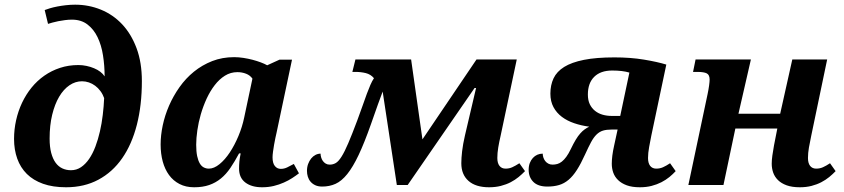

<svg xmlns="http://www.w3.org/2000/svg" viewBox="-20 -790 3605 820"><path d="M314.9 -512.2Q332.5 -512.2 349.6 -508.5Q366.7 -504.9 381.8 -498.5Q397 -492.2 408.4 -483.4Q419.9 -474.6 426.8 -463.9Q426.8 -509.8 419.9 -553.5Q413.1 -597.2 396.7 -631.1Q380.4 -665 353.5 -685.5Q326.7 -706.1 287.1 -706.1Q272.5 -706.1 257.6 -704.1Q242.7 -702.1 229 -699.5Q215.3 -696.8 203.9 -693.6Q192.4 -690.4 185.1 -688L170.9 -747.1Q179.2 -750.5 193.1 -754.6Q207 -758.8 224.6 -762.2Q242.2 -765.6 261.7 -767.8Q281.2 -770 300.8 -770Q358.9 -770 410.9 -748.8Q462.9 -727.5 501.7 -686.3Q540.5 -645 563.2 -584.2Q585.9 -523.4 585.9 -443.8Q585.9 -340.8 564.5 -257.1Q543 -173.3 501.7 -114Q460.4 -54.7 400.1 -22.5Q339.8 9.8 262.2 9.8Q205.6 9.8 163.8 -5.1Q122.1 -20 94.7 -47.1Q67.4 -74.2 53.7 -112.3Q40 -150.4 40 -196.8Q40 -237.3 48.8 -276.6Q57.6 -315.9 74.2 -351.1Q90.8 -386.2 114.7 -415.8Q138.7 -445.3 169.4 -466.8Q200.2 -488.3 236.6 -500.2Q272.9 -512.2 314.9 -512.2ZM330.1 -442.9Q301.8 -442.9 276.6 -425.8Q251.5 -408.7 232.7 -377Q213.9 -345.2 202.9 -300Q191.9 -254.9 191.9 -198.2Q191.9 -162.6 198.7 -137Q205.6 -111.3 217.5 -95Q229.5 -78.6 246.3 -70.8Q263.2 -63 283.2 -63Q306.6 -63 325.9 -75.9Q345.2 -88.9 360.6 -111.3Q376 -133.8 387.5 -164.1Q398.9 -194.3 406.7 -228.5Q414.6 -262.7 418.9 -299.3Q423.3 -335.9 424.8 -371.1Q418.9 -387.7 408.9 -401.1Q398.9 -414.6 386.5 -423.8Q374 -433.1 359.6 -438Q345.2 -442.9 330.1 -442.9Z M1099.1 9.8Q1054.7 9.8 1027.8 -10.5Q1001 -30.8 1001 -69.8Q1001 -85.4 1002.4 -100.3Q1003.9 -115.2 1007.8 -134.8H1001Q982.4 -100.1 964.1 -73Q945.8 -45.9 923.3 -27.6Q900.9 -9.3 873.3 0.2Q845.7 9.8 809.1 9.8Q773.4 9.8 746.6 -4.2Q719.7 -18.1 701.9 -42.5Q684.1 -66.9 675 -100.3Q666 -133.8 666 -172.9Q666 -211.9 675 -254.6Q684.1 -297.4 702.1 -338.9Q720.2 -380.4 746.8 -418Q773.4 -455.6 808.3 -483.9Q843.3 -512.2 886.2 -529.1Q929.2 -545.9 980 -545.9Q999.5 -545.9 1019.8 -542.7Q1040 -539.6 1058.6 -534.7Q1077.1 -529.8 1093.5 -523.7Q1109.9 -517.6 1121.1 -511.2L1173.8 -535.2H1227.1L1161.1 -223.1Q1159.2 -214.8 1156.2 -201.2Q1153.3 -187.5 1150.6 -172.1Q1147.9 -156.7 1146 -142.3Q1144 -127.9 1144 -118.2Q1144 -93.3 1153.8 -81.1Q1163.6 -68.8 1179.2 -68.8Q1193.4 -68.8 1206.3 -75Q1219.2 -81.1 1234.9 -89.8L1256.8 -49.8Q1244.1 -40 1228 -29.5Q1211.9 -19 1192.1 -10.3Q1172.4 -1.5 1149.2 4.2Q1126 9.8 1099.1 9.8ZM817.9 -171.9Q817.9 -143.1 822 -123.5Q826.2 -104 833.3 -92Q840.3 -80.1 850.3 -75Q860.4 -69.8 872.1 -69.8Q894 -69.8 917.5 -88.9Q940.9 -107.9 961.4 -138.9Q981.9 -169.9 998.3 -209Q1014.6 -248 1022.9 -288.1L1058.1 -454.1Q1048.3 -468.3 1031 -475.1Q1013.7 -481.9 994.1 -481.9Q964.8 -481.9 940.7 -466.8Q916.5 -451.7 897 -426.3Q877.4 -400.9 862.5 -368.7Q847.7 -336.4 837.6 -301.8Q827.6 -267.1 822.8 -233.4Q817.9 -199.7 817.9 -171.9Z M2015.1 -536.1H2187L2118.2 -210.9Q2111.8 -183.6 2107.9 -159.9Q2104 -136.2 2104 -115.2Q2104 -93.3 2113.3 -81.5Q2122.6 -69.8 2139.2 -69.8Q2154.8 -69.8 2167.7 -75.7Q2180.7 -81.5 2198.2 -92.8L2222.2 -59.1Q2210 -46.4 2194.8 -33.9Q2179.7 -21.5 2160.9 -11.7Q2142.1 -2 2119.1 3.9Q2096.2 9.8 2068.8 9.8Q2011.7 9.8 1981 -17.3Q1950.2 -44.4 1950.2 -92.8Q1950.2 -114.3 1953.6 -144Q1957 -173.8 1965.8 -211.9L2013.2 -414.1H2006.8L1721.2 0H1674.8L1614.3 -398.9Q1606 -377.9 1594.2 -344.5Q1582.5 -311 1564 -258.8Q1536.1 -179.7 1511.7 -128.2Q1487.3 -76.7 1463.1 -46.6Q1439 -16.6 1413.1 -4.9Q1387.2 6.8 1356 6.8Q1338.9 6.8 1326.4 1Q1314 -4.9 1306.2 -14.2Q1298.3 -23.4 1294.7 -35.4Q1291 -47.4 1291 -60.1Q1291 -76.2 1295.9 -89.6Q1300.8 -103 1308.8 -113Q1316.9 -123 1327.4 -128.4Q1337.9 -133.8 1349.1 -133.8Q1349.1 -126 1351.6 -117.7Q1354 -109.4 1358.9 -102.5Q1363.8 -95.7 1371.1 -91.3Q1378.4 -86.9 1388.2 -86.9Q1402.3 -86.9 1414.1 -93.8Q1425.8 -100.6 1438.7 -121.1Q1451.7 -141.6 1467.5 -178.7Q1483.4 -215.8 1505.9 -275.9Q1519.5 -312.5 1529.3 -340.6Q1539.1 -368.7 1546.9 -389.9Q1554.7 -411.1 1561.8 -427.2Q1568.8 -443.4 1577.1 -456.1Q1563 -472.7 1542.2 -477.8Q1521.5 -482.9 1498 -482.9H1484.9L1498 -536.1H1735.8L1784.2 -194.8Z M2668 -480Q2639.2 -488.8 2594.7 -488.8Q2544.9 -488.8 2517.8 -461.9Q2490.7 -435.1 2490.7 -386.2Q2490.7 -361.8 2499 -344.7Q2507.3 -327.6 2521.5 -316.4Q2535.6 -305.2 2554 -300Q2572.3 -294.9 2592.8 -294.9H2628.9ZM2604 -544.9Q2672.9 -544.9 2730.2 -535.4Q2787.6 -525.9 2825.7 -514.2L2761.7 -210.9Q2757.3 -188.5 2752.4 -162.4Q2747.6 -136.2 2747.6 -115.2Q2747.6 -93.3 2756.8 -81.5Q2766.1 -69.8 2782.7 -69.8Q2798.3 -69.8 2811.5 -75.7Q2824.7 -81.5 2841.8 -92.8L2865.7 -59.1Q2854 -46.4 2838.9 -33.9Q2823.7 -21.5 2804.7 -11.7Q2785.6 -2 2762.9 3.9Q2740.2 9.8 2712.9 9.8Q2679.7 9.8 2657 1.5Q2634.3 -6.8 2619.9 -20.8Q2605.5 -34.7 2599.1 -52.7Q2592.8 -70.8 2592.8 -90.8Q2592.8 -106 2595.2 -125.7Q2597.7 -145.5 2603 -168.9L2617.7 -236.8H2593.8Q2570.8 -236.8 2555.4 -232.2Q2540 -227.5 2527.6 -215.3Q2515.1 -203.1 2504.2 -182.6Q2493.2 -162.1 2479 -130.9Q2460.9 -90.8 2443.8 -64.2Q2426.8 -37.6 2408.2 -22Q2389.6 -6.3 2367.7 0.2Q2345.7 6.8 2317.9 6.8Q2277.8 6.8 2257.8 -13.2Q2237.8 -33.2 2237.8 -64.9Q2237.8 -81.1 2242.7 -93.8Q2247.6 -106.4 2255.9 -115.5Q2264.2 -124.5 2274.9 -129.2Q2285.6 -133.8 2297.9 -133.8Q2297.9 -126 2300.5 -117.7Q2303.2 -109.4 2308.3 -102.5Q2313.5 -95.7 2321.5 -91.3Q2329.6 -86.9 2339.8 -86.9Q2350.1 -86.9 2360.1 -89.6Q2370.1 -92.3 2379.6 -99.9Q2389.2 -107.4 2398.7 -120.4Q2408.2 -133.3 2418 -153.8Q2429.2 -177.2 2439 -193.4Q2448.7 -209.5 2458.3 -220.2Q2467.8 -231 2477.1 -237.5Q2486.3 -244.1 2496.6 -249Q2462.9 -253.4 2432.6 -263.7Q2402.3 -273.9 2379.6 -291Q2356.9 -308.1 2343.8 -332.5Q2330.6 -356.9 2330.6 -390.1Q2330.6 -426.8 2344.2 -455.6Q2357.9 -484.4 2389.6 -504.2Q2421.4 -523.9 2473.9 -534.4Q2526.4 -544.9 2604 -544.9Z M3120.6 -241.2 3069.8 0H2919.9L3002 -388.2Q3006.3 -408.7 3008.5 -425.3Q3010.7 -441.9 3010.7 -450.2Q3010.7 -470.2 2998.5 -476.6Q2986.3 -482.9 2958 -482.9H2939.9L2950.7 -536.1H3187L3133.8 -304.2H3312L3363.8 -536.1H3512.7L3444.8 -210.9Q3439 -183.6 3434.8 -159.9Q3430.7 -136.2 3430.7 -115.2Q3430.7 -93.3 3439.9 -81.5Q3449.2 -69.8 3465.8 -69.8Q3481.4 -69.8 3494.6 -75.7Q3507.8 -81.5 3524.9 -92.8L3548.8 -59.1Q3536.6 -46.4 3521.5 -33.9Q3506.3 -21.5 3487.5 -11.7Q3468.8 -2 3446 3.9Q3423.3 9.8 3396 9.8Q3362.8 9.8 3339.8 1.5Q3316.9 -6.8 3302.7 -20.8Q3288.6 -34.7 3282.2 -52.7Q3275.9 -70.8 3275.9 -90.8Q3275.9 -106 3278.6 -125.7Q3281.2 -145.5 3285.6 -168.9L3299.8 -241.2Z"/></svg>

Font: Droid Serif
Style: Bold Italic
Weight: 700
Italic angle: -12°
Designer: Monotype Design team
Foundry: Monotype Imaging Inc.
Version: Version 1.03